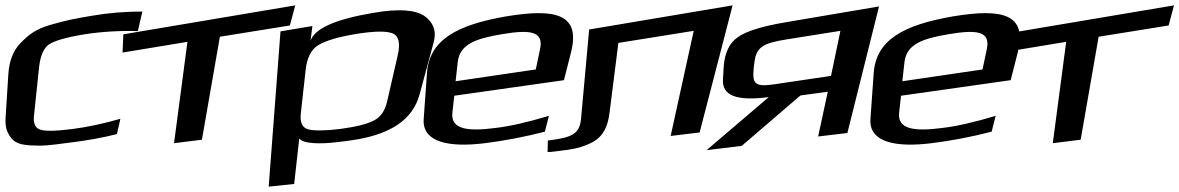

<svg xmlns="http://www.w3.org/2000/svg" viewBox="-71 -518 4398 716"><path d="M365 -18 378 -75C315 -57 255 -44 200 -37C137 -29 96 -28 78 -35C60 -41 52 -59 56 -89L75 -270C80 -311 92 -338 111 -352C132 -366 176 -379 244 -390C308 -400 375 -404 443 -402L460 -475C397 -475 334 -470 270 -459C200 -447 175 -442 116 -425C62 -409 38 -390 8 -360C-23 -330 -37 -288 -40 -240L-50 -82C-52 -57 -49 -37 -41 -22C-26 8 -8 21 40 24C91 27 112 24 180 15C249 7 310 -4 365 -18Z M1010 -423 1030 -498 389 -390 386 -322 628 -362 578 16 682 3 749 -381Z M1186 12C1217 9 1243 5 1266 1C1385 -21 1468 -70 1494 -167L1547 -363C1557 -403 1545 -435 1511 -459C1476 -482 1412 -486 1321 -470C1179 -446 1103 -412 1087 -366L1094 -421L975 -401L931 178L1026 168L1045 -2C1059 20 1132 19 1186 12ZM1373 -141C1365 -105 1348 -80 1322 -68C1297 -55 1256 -45 1197 -37C1139 -30 1099 -30 1077 -36C1055 -43 1047 -63 1051 -97L1069 -259C1074 -302 1089 -333 1115 -349C1142 -366 1189 -380 1255 -391C1322 -402 1368 -403 1392 -394C1416 -385 1423 -357 1412 -311Z M1817 -457C1633 -425 1529 -370 1521 -243L1509 -74C1503 15 1608 32 1737 16C1809 7 1884 -7 1961 -27L1976 -86C1896 -62 1830 -47 1778 -41C1679 -28 1609 -33 1616 -97L1623 -161L2032 -219L2059 -325C2093 -464 2004 -488 1817 -457ZM1804 -391C1901 -407 1958 -404 1943 -335L1927 -259L1628 -215L1636 -287C1644 -355 1707 -375 1804 -391Z M1972 6 1971 49C1979 49 1991 48 2005 46C2066 39 2099 33 2139 12C2179 -10 2196 -47 2202 -97L2235 -358L2516 -403L2430 -11L2538 -24L2661 -498L2126 -408L2096 -77C2091 -17 2061 -5 1972 6Z M2695 26 2914 -162 3016 -176 2980 -9 3089 -22 3207 -494 2859 -435C2770 -420 2710 -401 2680 -379C2649 -358 2632 -321 2628 -272L2625 -222C2621 -161 2677 -140 2796 -156L2564 42ZM2862 -371 3063 -403 3028 -235 2812 -203C2741 -193 2734 -208 2740 -268L2742 -282C2748 -343 2775 -357 2862 -371Z M3483 -457C3299 -425 3195 -370 3187 -243L3175 -74C3169 15 3274 32 3403 16C3475 7 3550 -7 3627 -27L3642 -86C3562 -62 3496 -47 3444 -41C3345 -28 3275 -33 3282 -97L3289 -161L3698 -219L3725 -325C3759 -464 3670 -488 3483 -457ZM3470 -391C3567 -407 3624 -404 3609 -335L3593 -259L3294 -215L3302 -287C3310 -355 3373 -375 3470 -391Z M4287 -423 4307 -498 3666 -390 3663 -322 3905 -362 3855 16 3959 3 4026 -381Z"/></svg>

Font: Gamestation Warped
Style: Italic
Weight: 400
Designer: Jonas Hecksher
Foundry: Jonas Hecksher, Playtypeª, e-types AS
Version: Version 1.003